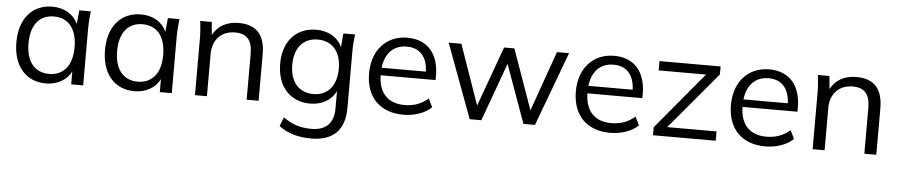

<svg xmlns="http://www.w3.org/2000/svg" viewBox="-42 -791 6052 1295"><g transform="rotate(5 2983.5 -144.0)"><path d="M270 9C346 9 411 -27 441 -88V0H522V-386C522 -423 526 -463 530 -502H452L443 -409C414 -473 350 -511 270 -511C136 -511 48 -413 48 -251C48 -89 135 9 270 9ZM286 -57C191 -57 130 -124 130 -251C130 -379 191 -446 286 -446C381 -446 442 -379 442 -251C442 -124 381 -57 286 -57Z M870 9C946 9 1011 -27 1041 -88V0H1122V-386C1122 -423 1126 -463 1130 -502H1052L1043 -409C1014 -473 950 -511 870 -511C736 -511 648 -413 648 -251C648 -89 735 9 870 9ZM886 -57C791 -57 730 -124 730 -251C730 -379 791 -446 886 -446C981 -446 1042 -379 1042 -251C1042 -124 981 -57 886 -57Z M1279 -386V0H1360V-287C1360 -382 1419 -445 1512 -445C1592 -445 1629 -404 1629 -309V0H1710V-314C1710 -449 1649 -511 1530 -511C1453 -511 1390 -478 1357 -414L1349 -502H1271C1275 -463 1279 -423 1279 -386Z M2085 223C2233 223 2311 146 2311 -3V-386C2311 -423 2314 -463 2319 -502H2240L2232 -408C2204 -473 2138 -511 2058 -511C1921 -511 1833 -415 1833 -262C1833 -108 1921 -11 2058 -11C2137 -11 2202 -49 2231 -111V8C2231 105 2180 158 2081 158C2008 158 1951 141 1890 97L1866 158C1924 202 1997 223 2085 223ZM2073 -77C1976 -77 1915 -145 1915 -262C1915 -379 1976 -446 2073 -446C2169 -446 2230 -379 2230 -262C2230 -145 2169 -77 2073 -77Z M2690 9C2764 9 2836 -15 2880 -58L2852 -115C2803 -73 2752 -57 2692 -57C2582 -57 2517 -121 2515 -243H2887V-273C2887 -418 2811 -511 2674 -511C2532 -511 2436 -408 2436 -250C2436 -87 2533 9 2690 9ZM2517 -294C2528 -391 2584 -451 2674 -451C2764 -451 2813 -393 2817 -294Z M3139 0H3218L3361 -394L3503 0H3581L3768 -502H3686L3542 -95L3398 -502H3328L3181 -96L3039 -502H2953Z M4090 9C4164 9 4236 -15 4280 -58L4252 -115C4203 -73 4152 -57 4092 -57C3982 -57 3917 -121 3915 -243H4287V-273C4287 -418 4211 -511 4074 -511C3932 -511 3836 -408 3836 -250C3836 -87 3933 9 4090 9ZM3917 -294C3928 -391 3984 -451 4074 -451C4164 -451 4213 -393 4217 -294Z M4380 0H4805V-63H4471L4794 -448V-502H4380V-439H4701L4380 -54Z M5140 9C5214 9 5286 -15 5330 -58L5302 -115C5253 -73 5202 -57 5142 -57C5032 -57 4967 -121 4965 -243H5337V-273C5337 -418 5261 -511 5124 -511C4982 -511 4886 -408 4886 -250C4886 -87 4983 9 5140 9ZM4967 -294C4978 -391 5034 -451 5124 -451C5214 -451 5263 -393 5267 -294Z M5461 -386V0H5542V-287C5542 -382 5601 -445 5694 -445C5774 -445 5811 -404 5811 -309V0H5892V-314C5892 -449 5831 -511 5712 -511C5635 -511 5572 -478 5539 -414L5531 -502H5453C5457 -463 5461 -423 5461 -386Z"/></g></svg>

Font: Poppy and Pepper
Style: Regular
Weight: 400
Designer: Thy Ha
Foundry: Thy Ha
Version: Version 0.001;Glyphs 3.2 (3227)